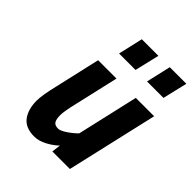

<svg xmlns="http://www.w3.org/2000/svg" viewBox="-209 -857 991 991"><g transform="rotate(45 286.5 -362.0)"><path d="M247 -736H368L336 -601H216ZM451 -736H572L540 -601H420ZM87 -129Q87 -168 108 -255L164 -500H298L244 -265Q226 -190 226 -162Q226 -132 234.5 -118Q243 -104 267 -104Q283 -104 311 -122.5Q339 -141 362 -164L439 -500H573L458 0H330L336 -49Q313 -26 277.5 -7Q242 12 209 12Q145 12 116 -26.5Q87 -65 87 -129Z"/></g></svg>

Font: Cairo
Style: Bold Italic
Weight: 700
Italic angle: -13°
Designer: Mohamed Gaber, Accademia di Belle Arti di Urbino and others
Foundry: Kief Type Foundry, Accademia di Belle Arti di Urbino and others
Version: Version 3.011